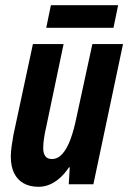

<svg xmlns="http://www.w3.org/2000/svg" viewBox="-20 -716 498 746"><path d="M129.9 9.8Q95.2 9.8 71 -4.2Q46.9 -18.1 34.4 -44.2Q22 -70.3 22 -106.9Q22 -125 25.1 -147.7Q28.3 -170.4 32.2 -191.9L107.9 -544.9H227.1L159.2 -221.2Q153.8 -198.7 150.9 -177.7Q147.9 -156.7 147.9 -140.1Q147.9 -120.6 156 -109.4Q164.1 -98.1 181.2 -98.1Q204.6 -98.1 222.4 -118.2Q240.2 -138.2 253.7 -174.3Q267.1 -210.4 276.9 -258.8L338.9 -544.9H458L342.8 0H247.1L251 -65.9H248Q232.4 -42.5 213.9 -25.6Q195.3 -8.8 174.3 0.5Q153.3 9.8 129.9 9.8ZM159.7 -607.9 177.7 -695.8H439L420.9 -607.9Z"/></svg>

Font: Open Sans Condensed
Style: Italic
Weight: 400
Width: 3
Italic angle: -12°
Designer: Monotype Design Team
Foundry: Monotype Imaging Inc.
Version: Version 3.000